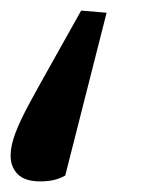

<svg xmlns="http://www.w3.org/2000/svg" viewBox="-29 -204 302 362"><path d="M172 -180 94 127Q83 133 72 135.5Q61 138 47 138Q18 138 4.5 124.5Q-9 111 -9 89Q-9 71 0 47Q9 23 27.5 -11Q46 -45 73 -93L124 -184Z"/></svg>

Font: Source Serif 4 SemiBold
Style: Italic
Weight: 600
Italic angle: -12°
Designer: Frank Grießhammer
Foundry: Adobe Systems Incorporated
Version: Version 4.004;hotconv 1.0.116;makeotfexe 2.5.65601